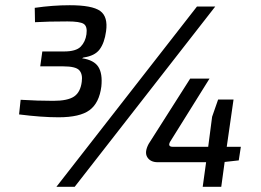

<svg xmlns="http://www.w3.org/2000/svg" viewBox="-20 -715 998 735"><path d="M300 -495 294 -492Q340 -485 356.5 -459Q373 -433 368 -384Q360 -321 323 -293.5Q286 -266 204 -266Q139 -266 53 -277L59 -333Q124 -329 184 -329Q239 -329 263.5 -345.5Q288 -362 293 -402Q297 -431 283.5 -446Q270 -461 222 -461H134L142 -518H225Q271 -518 289 -536.5Q307 -555 311 -584Q315 -614 300.5 -623.5Q286 -633 238 -633Q164 -633 114 -630L113 -685Q182 -695 247 -695Q333 -695 363.5 -673Q394 -651 386 -595Q380 -551 361.5 -526Q343 -501 300 -495ZM804 -690 266 0H196L734 -690ZM894 -101 840 -95 827 0H756L769 -94H584Q556 -94 544 -113Q532 -132 549 -164L708 -414H782L631 -172Q621 -153 642 -153H777L792 -268L815 -334H874L848 -153H902Z"/></svg>

Font: Exo 2.0 Medium
Style: Italic
Weight: 500
Italic angle: -8°
Designer: Natanael Gama
Version: Version 1.001;PS 001.001;hotconv 1.0.70;makeotf.lib2.5.58329